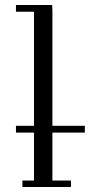

<svg xmlns="http://www.w3.org/2000/svg" viewBox="-20 -749 402 769"><path d="M43.9 -217.8V-245.1H116.2V-702.1H43.9V-729H189L189.9 -702.1V-245.1H319.8V-217.8H189.9V-25.9H264.2V0H69.8V-25.9H116.2V-217.8Z"/></svg>

Font: Dehuti
Style: Book
Weight: 400
Version: Version 1.2